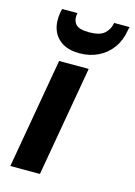

<svg xmlns="http://www.w3.org/2000/svg" viewBox="-116 -815 616 877"><g transform="rotate(15 192.5 -377.0)"><path d="M23 0 114 -521H254L163 0ZM194 -579Q145 -579 113 -598.5Q81 -618 67.5 -653Q54 -688 62 -737L66 -754H138Q132 -721 147.5 -702Q163 -683 212 -683Q261 -683 283.5 -702Q306 -721 312 -754H385L381 -737Q373 -688 347 -652.5Q321 -617 281.5 -598Q242 -579 194 -579Z"/></g></svg>

Font: DM Sans 10pt ExtraBold
Style: Italic
Weight: 800
Italic angle: -10°
Version: Version 4.004;gftools[0.9.30]